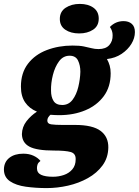

<svg xmlns="http://www.w3.org/2000/svg" viewBox="-66 -763 710 982"><path d="M173 199Q117 199 66.5 192Q16 185 -15 164Q-46 143 -46 103Q-45 65 -18 44Q9 23 53 23Q83 23 105.5 33.5Q128 44 141 60Q130 68 126.5 77Q123 86 123 97Q123 121 144 131Q165 141 205 141Q234 141 260.5 132Q287 123 304 103Q321 83 321 52Q322 22 295.5 14.5Q269 7 210 7Q122 7 84.5 -13Q47 -33 46 -77Q47 -114 69.5 -143Q92 -172 123 -192Q84 -208 62.5 -239.5Q41 -271 41 -320Q41 -390 77 -437Q113 -484 173.5 -507Q234 -530 305 -530Q340 -530 362.5 -525.5Q385 -521 402 -516.5Q419 -512 438 -512Q475 -512 493 -532.5Q511 -553 510 -583Q510 -606 496 -625Q525 -655 566 -655Q592 -655 608 -641Q624 -627 624 -599Q624 -568 606 -538.5Q588 -509 556 -487.5Q524 -466 481 -461Q490 -445 495 -427.5Q500 -410 500 -388Q500 -319 465 -271.5Q430 -224 370.5 -199Q311 -174 237 -174Q227 -174 215.5 -174.5Q204 -175 192 -176Q185 -170 180.5 -162.5Q176 -155 176 -146Q176 -130 196 -127Q216 -124 254 -124H318Q408 -124 448.5 -93.5Q489 -63 488 -8Q487 44 458.5 83Q430 122 383.5 148Q337 174 282 186.5Q227 199 173 199ZM252 -226Q285 -226 305 -252.5Q325 -279 334.5 -318.5Q344 -358 345 -396Q345 -429 333 -453.5Q321 -478 290 -478Q257 -478 236 -449.5Q215 -421 204.5 -379.5Q194 -338 195 -299Q195 -267 208 -246.5Q221 -226 252 -226ZM339 -592Q296 -592 268 -611Q240 -630 240 -666Q240 -704 270 -723.5Q300 -743 342 -743Q385 -743 412 -723.5Q439 -704 439 -668Q439 -630 410 -611Q381 -592 339 -592Z"/></svg>

Font: Sansita Swashed
Style: Bold
Weight: 700
Designer: Pablo Cosgaya
Foundry: Omnibus-Type
Version: Version 1.003; ttfautohint (v1.8.3)